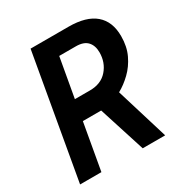

<svg xmlns="http://www.w3.org/2000/svg" viewBox="-164 -822 895 944"><g transform="rotate(-30 283.0 -350.0)"><path d="M19.5 0 142.5 -700H358Q458 -700 508.5 -656.8Q559 -613.5 559 -531Q559 -472 537.5 -426.8Q516 -381.5 482.2 -349Q448.5 -316.5 412 -296.5L502.5 0H375L291 -263H187L140.5 0ZM341 -598.5H246.5L207 -376H292Q356 -376 391.5 -416.8Q427 -457.5 427 -515Q427 -553.5 406.2 -576Q385.5 -598.5 341 -598.5Z"/></g></svg>

Font: Cabin Condensed
Style: Bold Italic
Weight: 700
Width: 3
Italic angle: -10°
Designer: Pablo Impallari
Foundry: Pablo Impallari. http://www.impallari.com Igino Marini. http://www.ikern.com
Version: Version 3.001; ttfautohint (v1.8.3)